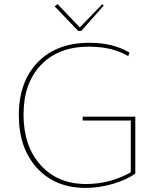

<svg xmlns="http://www.w3.org/2000/svg" viewBox="-20 -908 767 938"><path d="M362 -757 247 -877 261 -888 370 -774 479 -887 487 -881 377 -757ZM398 10Q250 10 161 -87Q72 -184 72 -345Q72 -509 164.5 -604Q257 -699 417 -699Q532 -699 613 -651L606 -634Q529 -680 414 -680Q266 -680 180.5 -591Q95 -502 95 -348Q95 -194 178.5 -101.5Q262 -9 401 -9Q516 -9 619 -66V-319H384V-338H641V-60Q598 -29 531 -9.5Q464 10 398 10Z"/></svg>

Font: Cantarell Thin
Style: Regular
Weight: 100
Designer: Dave Crossland, Nikolaus Waxweiler, Florian Fecher, Jacques Le Bailly, Eben Sorkin, Alexei Vanyashin, Alexios Zavras, Em
Version: Version 0.303